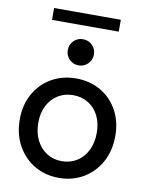

<svg xmlns="http://www.w3.org/2000/svg" viewBox="-95 -941 776 1017"><g transform="rotate(10 292.5 -433.0)"><path d="M292.5 7.8Q219.2 7.8 161.1 -26.4Q103 -60.5 69.3 -121.6Q35.6 -182.6 35.6 -262.2Q35.6 -340.3 69.3 -400.1Q103 -460 161.1 -493.4Q219.2 -526.9 292.5 -526.9Q366.7 -526.9 424.8 -493.4Q482.9 -460 516.1 -400.1Q549.3 -340.3 549.3 -262.2Q549.3 -182.6 515.6 -121.6Q481.9 -60.5 423.8 -26.4Q365.7 7.8 292.5 7.8ZM292.5 -82Q338.4 -82 374 -104.7Q409.7 -127.4 429.7 -167.7Q449.7 -208 449.7 -262.2Q449.7 -314.5 429.7 -354Q409.7 -393.6 374 -415.3Q338.4 -437 292.5 -437Q247.6 -437 211.9 -415.3Q176.3 -393.6 155.8 -354.2Q135.3 -314.9 135.3 -262.2Q135.3 -208 155.5 -167.7Q175.8 -127.4 211.2 -104.7Q246.6 -82 292.5 -82ZM292.5 -597.2Q262.7 -597.2 242.4 -617.7Q222.2 -638.2 222.2 -667.5Q222.2 -696.8 242.4 -717.3Q262.7 -737.8 292.5 -737.8Q321.8 -737.8 342.3 -717.3Q362.8 -696.8 362.8 -667.5Q362.8 -638.2 342.3 -617.7Q321.8 -597.2 292.5 -597.2ZM112.3 -810.1V-874H471.2V-810.1Z"/></g></svg>

Font: Reddit Sans Medium
Style: Regular
Weight: 500
Designer: Stephen Hutchings
Foundry: Reddit
Version: Version 1.014